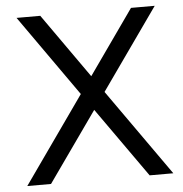

<svg xmlns="http://www.w3.org/2000/svg" viewBox="-51 -757 770 807"><g transform="rotate(-5 333.5 -354.0)"><path d="M31.7 0 289.6 -365.7 48.3 -708H148.4L339.8 -436.5L531.2 -708H631.3L389.6 -365.7L647.9 0H547.9L339.8 -294.4L131.8 0Z"/></g></svg>

Font: Saysettha OT
Style: Regular
Weight: 400
Designer: John M. Durdin and Silvain Dupertuis
Foundry: Lao Script for Windows
Version: Version 2.000